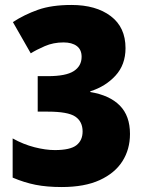

<svg xmlns="http://www.w3.org/2000/svg" viewBox="-20 -744 584 774"><path d="M229 10Q169 10 123.5 1Q78 -8 31 -28V-186Q74 -162 119 -150.5Q164 -139 201 -139Q263 -139 288 -158.5Q313 -178 313 -214Q313 -254 283.5 -274Q254 -294 172 -294H132V-437H173Q246 -437 277.5 -457.5Q309 -478 309 -515Q309 -544 289.5 -558.5Q270 -573 236 -573Q195 -573 160.5 -558Q126 -543 104 -529L32 -655Q78 -685 133 -704.5Q188 -724 268 -724Q367 -724 426.5 -679Q486 -634 486 -550Q486 -483 445.5 -439Q405 -395 344 -376V-373Q422 -360 463 -318.5Q504 -277 504 -204Q504 -142 473.5 -94Q443 -46 382 -18Q321 10 229 10Z"/></svg>

Font: Noto Sans Gurmukhi UI SemiCondensed Black
Style: Regular
Weight: 900
Width: 4
Designer: Jelle Bosma - Monotype Design Team
Foundry: Monotype Imaging Inc.
Version: Version 2.004; ttfautohint (v1.8.4.7-5d5b)